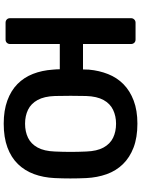

<svg xmlns="http://www.w3.org/2000/svg" viewBox="117 -867 760 1034"><g transform="rotate(90 497.0 -350.0)"><path d="M646 10Q575 10 521.5 -9.5Q468 -29 432.5 -64Q397 -99 378 -147.5Q359 -196 355 -255Q354 -265 353.5 -274Q353 -283 353 -292H217V-24Q217 -14 210.5 -7Q204 0 193 0H102Q92 0 85 -6.5Q78 -13 78 -24V-676Q78 -686 85 -693Q92 -700 102 -700H193Q204 -700 210.5 -693Q217 -686 217 -676V-417H354Q354 -424 354.5 -432.5Q355 -441 355 -449Q360 -504 379 -552Q398 -600 433.5 -635Q469 -670 522 -690Q575 -710 646 -710Q720 -710 774 -689.5Q828 -669 864 -632Q900 -595 918 -544.5Q936 -494 939 -435Q941 -391 941 -349Q941 -307 939 -264Q936 -203 917.5 -153Q899 -103 863.5 -66.5Q828 -30 774 -10Q720 10 646 10ZM646 -105Q689 -105 722 -121Q755 -137 774.5 -172.5Q794 -208 796 -266Q798 -310 798 -350.5Q798 -391 796 -434Q794 -492 774.5 -527.5Q755 -563 722 -579Q689 -595 646 -595Q605 -595 571.5 -579Q538 -563 518.5 -527.5Q499 -492 497 -434Q496 -391 496 -350.5Q496 -310 497 -266Q499 -208 518.5 -172.5Q538 -137 571 -121Q604 -105 646 -105Z"/></g></svg>

Font: Rubik Light Medium
Style: Regular
Weight: 500
Version: Version 2.104